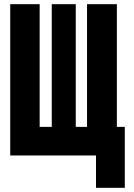

<svg xmlns="http://www.w3.org/2000/svg" viewBox="-20 -745 640 920"><path d="M440 0H29V-725H170V-137H228V-725H343V-137H397V-725H540V-137H578V155H440Z"/></svg>

Font: JuliaMono Black
Style: Regular
Weight: 900
Monospace: yes
Designer: cormullion
Foundry: corm
Version: Version 0.054; ttfautohint (v1.8.4)